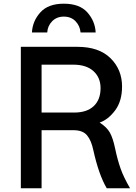

<svg xmlns="http://www.w3.org/2000/svg" viewBox="-20 -1010 728 1030"><path d="M151.4 -835.9Q154.3 -896.5 196.3 -943.4Q238.3 -990.2 322.3 -990.2Q407.2 -990.2 448.7 -943.4Q490.2 -896.5 493.2 -835.9H412.1Q409.2 -871.1 385.3 -896Q361.3 -920.9 322.3 -920.9Q284.2 -920.9 259.8 -896Q235.4 -871.1 233.4 -835.9ZM203.1 -406.2H377.9Q446.3 -406.2 482.9 -440.9Q519.5 -475.6 519.5 -537.1Q519.5 -593.8 481.4 -628.4Q443.4 -663.1 373 -663.1H203.1ZM91.8 0V-758.8H395.5Q510.7 -758.8 572.8 -697.8Q634.8 -636.7 634.8 -545.9Q634.8 -467.8 597.7 -418Q560.5 -368.2 514.6 -352.5Q552.7 -328.1 569.3 -298.8Q585.9 -269.5 597.7 -212.9Q610.4 -152.3 627 -105.5Q643.6 -58.6 677.7 0H552.7Q509.8 -72.3 480.5 -205.1Q469.7 -256.8 446.8 -284.2Q423.8 -311.5 375 -311.5H203.1V0Z"/></svg>

Font: Gothic A1 SemiBold
Style: Regular
Weight: 600
Version: Version 2.50